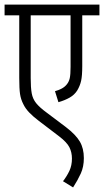

<svg xmlns="http://www.w3.org/2000/svg" viewBox="-20 -642 454 838"><path d="M414 -575H339V-354Q339 -311 334 -289Q329 -267 317 -247Q305 -228 284 -216Q263 -204 235 -196L220 -244Q235 -248 248.5 -255Q262 -262 271 -273Q281 -285 284.5 -301Q288 -317 288 -350V-575H114V-301Q114 -259 118.5 -234.5Q123 -210 138 -191.5Q153 -173 183 -151L268 -87Q311 -54 328.5 -24Q346 6 346 48Q346 86 332.5 115.5Q319 145 299 176L255 149Q272 127 283 103.5Q294 80 294 50Q294 23 283 1Q272 -21 238 -47L150 -114Q126 -132 108.5 -150Q91 -168 82 -187Q71 -208 67.5 -231.5Q64 -255 64 -302V-575H0V-622H414Z"/></svg>

Font: Noto Sans ExtraCondensed Light
Style: Regular
Weight: 300
Width: 2
Designer: Monotype Design Team
Foundry: Monotype Imaging Inc.
Version: Version 2.013; ttfautohint (v1.8.4.7-5d5b)